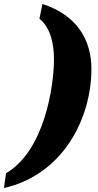

<svg xmlns="http://www.w3.org/2000/svg" viewBox="-60 -805 493 964"><path d="M-40 139C256 72 399 -210 399 -459C399 -604 327 -729 153 -785L138 -711C193 -667 211 -586 211 -508C211 -376 165 -49 -30 65Z"/></svg>

Font: Noto Serif Tamil SemiCondensed Black
Style: Italic
Weight: 900
Width: 4
Italic angle: -12°
Designer: Indian Type Foundry, Tom Grace, and the Monotype Design Team
Foundry: Monotype Imaging Inc.
Version: Version 2.003